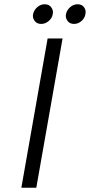

<svg xmlns="http://www.w3.org/2000/svg" viewBox="-20 -879 421 899"><path d="M173 -767Q154 -767 144 -779Q134 -791 134 -805Q134 -809 135 -813Q139 -832 154.5 -845.5Q170 -859 189 -859Q208 -859 218 -847Q228 -835 228 -822Q228 -818 227 -813Q224 -794 208 -780.5Q192 -767 173 -767ZM327 -767Q308 -767 298 -779Q288 -791 288 -805Q288 -809 289 -813Q293 -832 308.5 -845.5Q324 -859 343 -859Q362 -859 371.5 -847.5Q381 -836 381 -823Q381 -818 380 -813Q377 -794 361.5 -780.5Q346 -767 327 -767ZM273 -699 150 0H80L203 -699Z"/></svg>

Font: Fz Poppins Light
Style: Italic
Weight: 300
Italic angle: -10°
Designer: Ninad Kale (Devanagari), Jonny Pinhorn (Latin)
Foundry: Indian Type Foundry
Version: Vit hóa bi Vntype.Com & FontZin.Com